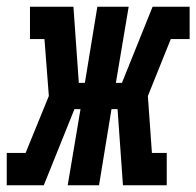

<svg xmlns="http://www.w3.org/2000/svg" viewBox="-54 -550 583 570"><path d="M-34 0V-96H22L91 -265L78 -434H35V-530H164L180 -304H198L235 -530H328L290 -304H308L399 -530H509V-434H453L385 -265L397 -96H441V0H311L295 -226H277L240 0H147L185 -226H167L76 0Z"/></svg>

Font: Iosevka Slab Oblique
Style: Bold
Weight: 700
Italic angle: -9°
Monospace: yes
Designer: Belleve Invis
Foundry: Belleve Invis
Version: Version 11.1.1; ttfautohint (v1.8.3)